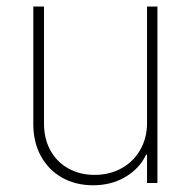

<svg xmlns="http://www.w3.org/2000/svg" viewBox="-20 -550 574 577"><path d="M421.9 -530.3H453.1V0H421.9V-85H418.9Q399.4 -43.5 356.9 -18.3Q314.5 6.8 259.8 6.8Q207.5 6.8 166.7 -16.1Q126 -39.1 103 -80.8Q80.1 -122.6 80.1 -176.8V-530.3H112.3V-177.7Q112.3 -132.8 131.6 -97.9Q150.9 -63 185.5 -43.7Q220.2 -24.4 264.6 -24.4Q308.6 -24.4 344.5 -43.9Q380.4 -63.5 401.1 -99.1Q421.9 -134.8 421.9 -180.7Z"/></svg>

Font: Pretendard GOV Thin
Style: Regular
Weight: 100
Designer: Base glyphs from Inter by Rasmus Andersson; Hangeul glyphs from Noto Sans CJK(Source Han Sans) by Jang Soo-young and Kan
Foundry: Kil Hyung-jin
Version: Version 1.309